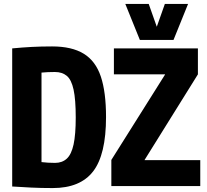

<svg xmlns="http://www.w3.org/2000/svg" viewBox="-20 -946 1054 976"><path d="M248 10Q189 10 138 7.5Q87 5 42 2V-700Q94 -705 142 -707.5Q190 -710 245 -710Q345 -710 405.5 -673Q466 -636 492.5 -557Q519 -478 519 -351Q519 -160 453.5 -75Q388 10 248 10ZM260 -118Q296 -118 319.5 -139.5Q343 -161 354 -211.5Q365 -262 365 -349Q365 -440 354 -490.5Q343 -541 319.5 -560.5Q296 -580 259 -580Q222 -580 191 -577V-122Q208 -120 224.5 -119Q241 -118 260 -118ZM546 0V-133L819 -567V-568H559V-700H986V-568L715 -133V-132H998V0ZM936 -926 862 -743H691L617 -926H736L777 -810L818 -926Z"/></svg>

Font: Georama SemiCondensed
Style: Bold
Weight: 700
Width: 4
Designer: Jean-Baptiste Levee
Foundry: Production Type
Version: Version 1.000